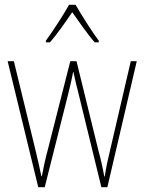

<svg xmlns="http://www.w3.org/2000/svg" viewBox="-20 -783 604 803"><path d="M296 -763H269C245 -720 197 -647 172 -613V-606H189C219 -640 257 -695 282 -732C310 -693 345 -641 376 -606H393V-613C373 -638 322 -718 296 -763ZM309 -389 404 0H429L552 -527H527L440 -153C430 -110 426 -95 418 -45H416C410 -79 402 -116 391 -156L300 -527H274L181 -161C169 -117 160 -73 155 -46H153C146 -80 139 -111 128 -157L38 -527H12L140 0H167L265 -389C273 -421 280 -451 286 -482H287C294 -451 300 -422 309 -389Z"/></svg>

Font: Noto Sans Thai Cond Thin
Style: Regular
Weight: 100
Width: 3
Designer: Monotype Design Team
Foundry: Monotype Imaging Inc.
Version: Version 2.002